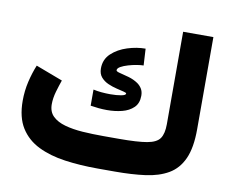

<svg xmlns="http://www.w3.org/2000/svg" viewBox="-76 -784 1068 882"><g transform="rotate(10 458.0 -343.5)"><path d="M432.1 -151.4H504.4Q590.8 -151.4 635 -159.2Q679.2 -167 694.3 -189.5Q709.5 -211.9 709.5 -255.4V-687H850.6V-256.8Q850.6 -170.9 827.4 -119.4Q804.2 -67.9 760 -42.2Q715.8 -16.6 653.6 -8.3Q591.3 0 512.7 0H432.1Q350.1 0 278.8 -10Q207.5 -20 153.6 -46.4Q99.6 -72.8 69.1 -121.3Q38.6 -169.9 38.6 -247.1Q38.6 -293.5 48.8 -336.9Q59.1 -380.4 74.2 -417L199.7 -369.6Q191.4 -346.2 182.1 -314.7Q172.9 -283.2 172.9 -254.4Q172.9 -219.2 194.1 -198.7Q215.3 -178.2 251.7 -168Q288.1 -157.7 334.7 -154.5Q381.3 -151.4 432.1 -151.4ZM350.1 -354Q367.2 -350.1 388.2 -348.1Q409.2 -346.2 429.2 -346.2Q458.5 -346.2 479.7 -350.1Q501 -354 501 -361.8Q501 -365.7 487.5 -368.9Q474.1 -372.1 453.9 -377Q433.6 -381.8 413.6 -390.6Q393.6 -399.4 380.1 -415Q366.7 -430.7 366.7 -455.6Q366.7 -498 396.2 -525.6Q425.8 -553.2 469 -566.9Q512.2 -580.6 553.2 -580.6L557.6 -502.9Q545.9 -502.9 526.4 -499.8Q506.8 -496.6 486.8 -490.7Q466.8 -484.9 452.9 -477.1Q439 -469.2 439 -460Q439 -454.1 456.5 -450Q474.1 -445.8 498.3 -439Q522.5 -432.1 542 -418.9Q555.2 -409.7 563.2 -396.5Q571.3 -383.3 571.3 -363.8Q571.3 -328.6 550.5 -308.6Q529.8 -288.6 497.1 -280.3Q464.4 -272 427.2 -272Q407.7 -272 387.9 -273.9Q368.2 -275.9 350.1 -278.8Z"/></g></svg>

Font: Vazirmatn UI FD Black
Style: Regular
Weight: 900
Designer: Saber Rastikerdar
Foundry: Saber Rastikerdar
Version: Version 33.003